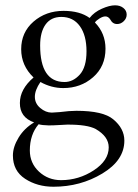

<svg xmlns="http://www.w3.org/2000/svg" viewBox="-20 -460 523 726"><path d="M211.9 -396Q172.9 -396 152.3 -367.4Q131.8 -338.9 131.8 -288.1Q131.8 -149.9 224.1 -149.9Q256.3 -149.9 281.7 -178Q307.1 -206.1 307.1 -266.1Q307.1 -326.2 282 -361.1Q256.8 -396 211.9 -396ZM126 9.8Q92.8 48.8 92.8 108.9Q92.8 156.7 127.4 189Q162.1 221.2 210.9 221.2Q277.8 221.2 334.5 184.1Q391.1 147 391.1 97.2Q391.1 56.2 341.8 27.8Q309.6 10.7 233.9 11.2Q230 11.2 205.6 12.7Q181.2 14.2 164.1 14.2Q139.2 13.7 126 9.8ZM422.9 -369.1Q405.8 -369.1 397 -386.2Q389.2 -398.4 377.9 -397.9Q369.1 -397.9 356.7 -390.4Q344.2 -382.8 338.9 -375Q378.9 -334 378.9 -275.9Q378.9 -209 332 -168Q285.2 -127 219.2 -127Q174.3 -127 132.8 -149.9Q111.8 -119.1 111.8 -94Q111.8 -68.8 132.3 -51.5Q152.8 -34.2 175.8 -34.2Q176.8 -34.2 205.1 -36.1Q243.2 -41 269 -41Q370.1 -41 408.2 -8.8Q450.2 25.9 450.2 71.8Q450.2 146 367.2 196Q284.2 246.1 182.1 246.1Q121.1 246.1 75 216.1Q28.8 186 28.8 127.9Q28.8 95.7 50.3 60.3Q71.8 24.9 108.9 2.9Q54.7 -16.1 55.2 -70.8Q55.2 -122.6 106.9 -167Q60.1 -211.9 60.1 -273.9Q60.1 -337.9 106.9 -378.4Q153.8 -418.9 220.2 -418.9Q282.2 -418.9 318.8 -392.1Q335.9 -414.1 365 -427Q394 -439.9 415 -439.9Q434.1 -439.9 446.5 -429.9Q459 -419.9 459 -404.8Q459 -390.6 448 -379.9Q437 -369.1 422.9 -369.1Z"/></svg>

Font: Linux Libertine Display
Style: Regular
Weight: 400
Designer: Philipp H. Poll
Foundry: Philipp H. Poll
Version: Version 5.0.9